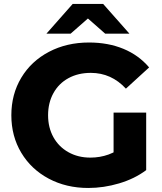

<svg xmlns="http://www.w3.org/2000/svg" viewBox="-20 -925 810 958"><path d="M36.6 -350Q36.6 -454.7 86.2 -537.3Q135.8 -619.9 224.3 -666.4Q312.8 -712.9 424.1 -712.9Q519.6 -712.9 595.9 -681.3Q672.3 -649.7 724.1 -588.6L608.2 -482.7Q535.6 -561.4 433 -561.4Q369.9 -561.4 321.7 -535.1Q273.4 -508.8 246.7 -460.6Q219.9 -412.3 219.9 -350Q219.9 -288.7 246.4 -240.7Q272.9 -192.8 321.1 -165.7Q369.3 -138.6 430.9 -138.6Q479 -138.6 521.9 -154.1Q564.8 -169.7 607.2 -204.8L709.4 -76.1Q651.9 -33.1 574.8 -10.1Q497.7 12.9 420.4 12.9Q310.7 12.9 223.2 -33.6Q135.8 -80.1 86.2 -162.7Q36.6 -245.3 36.6 -350ZM546.7 -99.4V-363.2H709.4V-76.1ZM342.7 -905.4H494.7L625.8 -757H504.9L365.6 -879.4H471.8L332.4 -757H211.6Z"/></svg>

Font: iiserrat Thin
Style: Regular
Weight: 100
Designer: Akira Ohta
Foundry: Akira Ohta
Version: Version 1.200;Glyphs 3.3.1 (3343)